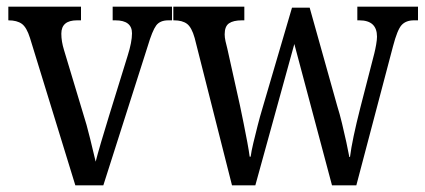

<svg xmlns="http://www.w3.org/2000/svg" viewBox="-20 -556 1274 576"><path d="M70 -442Q60 -474 45.5 -484.5Q31 -495 5 -495V-536H223V-495H211Q164 -495 164 -455Q164 -443 166 -431Q168 -419 172 -406L228 -220Q240 -183 250.5 -139.5Q261 -96 267 -71Q272 -91 283 -128.5Q294 -166 307 -208L363 -389Q376 -430 376 -456Q376 -495 326 -495H318V-536H496V-495H485Q460 -495 448.5 -479.5Q437 -464 423 -417L290 0H206Z M564 -442Q555 -474 541 -484.5Q527 -495 502 -495H500V-536H713V-495H706Q680 -495 667 -486Q654 -477 654 -453Q654 -444 656.5 -432.5Q659 -421 662 -410L700 -239Q705 -215 711 -185.5Q717 -156 722 -129Q727 -102 729 -86H732Q734 -102 740 -127Q746 -152 753 -179.5Q760 -207 767 -230L856 -533H909L992 -237Q999 -215 1006 -186Q1013 -157 1019 -129.5Q1025 -102 1028 -85H1030Q1033 -110 1041 -148Q1049 -186 1061 -233L1103 -396Q1106 -408 1108.5 -422.5Q1111 -437 1111 -446Q1111 -495 1058 -495H1052V-536H1234V-495H1222Q1198 -495 1185 -481Q1172 -467 1159 -417L1049 0H976L863 -424L746 0H676Z"/></svg>

Font: Noto Serif Armenian Condensed
Style: Regular
Weight: 400
Width: 3
Designer: Monotype Design Team
Foundry: Monotype Imaging Inc.
Version: Version 2.008; ttfautohint (v1.8.4.7-5d5b)